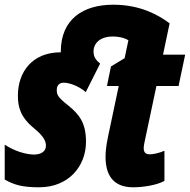

<svg xmlns="http://www.w3.org/2000/svg" viewBox="-22 -785 806 815"><path d="M144 10C270 10 343 -80 343 -183C343 -262 316 -298 268 -337C222 -373 219 -384 219 -403C219 -423 230 -434 249 -434C268 -434 309 -423 342 -394L403 -515C386 -529 375 -543 375 -566C375 -601 402 -630 457 -630C489 -630 513 -621 523 -614L507 -538L449 -503L432 -420H482L437 -207C429 -169 426 -143 426 -119C426 -45 456 10 543 10C580 10 639 3 676 -17V-145C651 -134 625 -130 615 -130C595 -130 588 -138 588 -158C588 -165 590 -175 592 -184L642 -420H736L764 -553H670L698 -686C651 -721 574 -765 459 -765C331 -765 236 -704 236 -565V-563C116 -563 54 -481 54 -379C54 -333 63 -289 123 -240C167 -204 173 -183 173 -166C173 -141 150 -129 123 -129C88 -129 38 -144 -2 -171V-23C38 0 73 10 144 10Z"/></svg>

Font: Noto Sans ExtraCondensed Black
Style: Italic
Weight: 900
Width: 2
Italic angle: -12°
Designer: Monotype Design Team
Foundry: Monotype Imaging Inc.
Version: Version 2.013